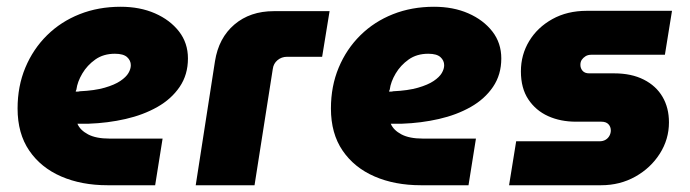

<svg xmlns="http://www.w3.org/2000/svg" viewBox="-20 -548 2042 568"><path d="M298 0Q221 0 161 -26Q101 -52 66.5 -102.5Q32 -153 32 -227Q32 -293 55 -348Q78 -403 119 -443.5Q160 -484 215.5 -506Q271 -528 337 -528Q394 -528 438.5 -508.5Q483 -489 509.5 -455Q536 -421 536 -375Q536 -327 511.5 -291Q487 -255 445.5 -231.5Q404 -208 351.5 -196Q299 -184 242 -182Q233 -182 225 -182Q217 -182 209 -182Q217 -163 240.5 -150.5Q264 -138 304 -138H461L439 0ZM204 -277Q207 -277 210 -277Q213 -277 216 -278Q260 -280 289.5 -288.5Q319 -297 336 -308.5Q353 -320 360 -332Q367 -344 367 -355Q367 -369 356 -379Q345 -389 320 -389Q286 -389 262 -372Q238 -355 223.5 -330.5Q209 -306 206 -283Q205 -281 204.5 -279.5Q204 -278 204 -277Z M559 0 616 -367Q627 -436 673.5 -475.5Q720 -515 790 -515H955L933 -380H829Q813 -380 801 -370Q789 -360 787 -344L733 0Z M1225 0Q1148 0 1088 -26Q1028 -52 993.5 -102.5Q959 -153 959 -227Q959 -293 982 -348Q1005 -403 1046 -443.5Q1087 -484 1142.5 -506Q1198 -528 1264 -528Q1321 -528 1365.5 -508.5Q1410 -489 1436.5 -455Q1463 -421 1463 -375Q1463 -327 1438.5 -291Q1414 -255 1372.5 -231.5Q1331 -208 1278.5 -196Q1226 -184 1169 -182Q1160 -182 1152 -182Q1144 -182 1136 -182Q1144 -163 1167.5 -150.5Q1191 -138 1231 -138H1388L1366 0ZM1131 -277Q1134 -277 1137 -277Q1140 -277 1143 -278Q1187 -280 1216.5 -288.5Q1246 -297 1263 -308.5Q1280 -320 1287 -332Q1294 -344 1294 -355Q1294 -369 1283 -379Q1272 -389 1247 -389Q1213 -389 1189 -372Q1165 -355 1150.5 -330.5Q1136 -306 1133 -283Q1132 -281 1131.5 -279.5Q1131 -278 1131 -277Z M1486 0 1507 -130H1753Q1764 -130 1771.5 -134.5Q1779 -139 1783 -146.5Q1787 -154 1787 -162Q1787 -173 1780 -180.5Q1773 -188 1759 -188H1684Q1638 -188 1601.5 -204.5Q1565 -221 1543 -254Q1521 -287 1521 -337Q1521 -386 1545.5 -426.5Q1570 -467 1614 -491.5Q1658 -516 1716 -516H1968L1947 -386H1729Q1719 -386 1712 -381.5Q1705 -377 1701 -371Q1697 -365 1697 -356Q1697 -346 1703.5 -338.5Q1710 -331 1723 -331H1797Q1848 -331 1884.5 -312.5Q1921 -294 1940 -261.5Q1959 -229 1959 -186Q1959 -136 1932 -93.5Q1905 -51 1859.5 -25.5Q1814 0 1758 0Z"/></svg>

Font: MuseoModerno Thin ExtraBold
Style: Italic
Weight: 800
Italic angle: -9°
Version: Version 1.003